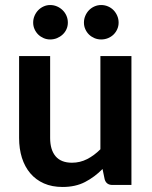

<svg xmlns="http://www.w3.org/2000/svg" viewBox="-20 -736 604 764"><path d="M503 -513V0H427.5Q403 0 396.5 -22.5L388 -63.5Q356.5 -31.5 318.5 -11.8Q280.5 8 229 8Q187 8 154.8 -6.2Q122.5 -20.5 100.5 -46.5Q78.5 -72.5 67.2 -108.2Q56 -144 56 -187V-513H179.5V-187Q179.5 -140 201.2 -114.2Q223 -88.5 266.5 -88.5Q298.5 -88.5 326.5 -102.8Q354.5 -117 379.5 -142V-513ZM250 -646Q250 -632 244.5 -619.8Q239 -607.5 229.2 -598.5Q219.5 -589.5 206.8 -584.2Q194 -579 179.5 -579Q166 -579 153.8 -584.2Q141.5 -589.5 132.2 -598.5Q123 -607.5 117.5 -619.8Q112 -632 112 -646Q112 -660.5 117.5 -673.2Q123 -686 132.2 -695.5Q141.5 -705 153.8 -710.5Q166 -716 179.5 -716Q194 -716 206.8 -710.5Q219.5 -705 229.2 -695.5Q239 -686 244.5 -673.2Q250 -660.5 250 -646ZM452 -646Q452 -632 446.5 -619.8Q441 -607.5 431.8 -598.5Q422.5 -589.5 409.8 -584.2Q397 -579 382.5 -579Q368.5 -579 356 -584.2Q343.5 -589.5 334.2 -598.5Q325 -607.5 319.5 -619.8Q314 -632 314 -646Q314 -660.5 319.5 -673.2Q325 -686 334.2 -695.5Q343.5 -705 356 -710.5Q368.5 -716 382.5 -716Q397 -716 409.8 -710.5Q422.5 -705 431.8 -695.5Q441 -686 446.5 -673.2Q452 -660.5 452 -646Z"/></svg>

Font: LatoLatin
Style: Bold
Weight: 700
Designer: Lukasz Dziedzic with Adam Twardoch and Botio Nikoltchev
Foundry: tyPoland Lukasz Dziedzic
Version: Version 2.015; 2015-08-06; http://www.latofonts.com/